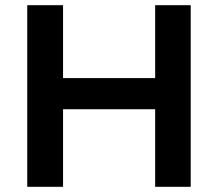

<svg xmlns="http://www.w3.org/2000/svg" viewBox="-20 -720 840 740"><path d="M578 -700V-419H223V-700H85V0H223V-299H578V0H715V-700Z"/></svg>

Font: Gully SemiBold
Style: Regular
Weight: 600
Designer: jaikishan Patel
Foundry: MagicType
Version: Version 1.000;Glyphs 3.2 (3242)